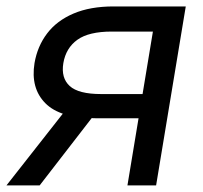

<svg xmlns="http://www.w3.org/2000/svg" viewBox="-45 -562 614 582"><path d="M428.2 0H341.3L418.5 -466.3H293.9Q224.1 -466.3 189.5 -441.4Q154.8 -416.5 147 -370.6Q139.6 -325.7 166.3 -301.3Q192.9 -276.9 261.7 -276.9H424.3L412.1 -203.6H243.7Q137.2 -203.6 92.3 -249.3Q47.4 -294.9 59.6 -370.6Q68.4 -421.9 97.9 -460.7Q127.4 -499.5 178 -521Q228.5 -542.5 299.3 -542.5H518.1ZM75.2 0H-25.4L167.5 -245.6H265.1Z"/></svg>

Font: Inter 16pt
Style: Italic
Weight: 400
Italic angle: -9.3988°
Version: Version 4.001;git-66647c0bb